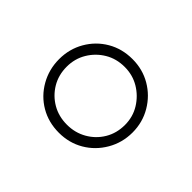

<svg xmlns="http://www.w3.org/2000/svg" viewBox="-76 -835 573 573"><g transform="rotate(-45 210.0 -549.0)"><path d="M210 -394Q167 -394 131 -415Q95 -436 74.5 -471Q54 -506 54 -549Q54 -593 74.5 -628Q95 -663 131 -683.5Q167 -704 210 -704Q253 -704 288.5 -683.5Q324 -663 344.5 -628Q365 -593 365 -549Q365 -506 344.5 -471Q324 -436 288.5 -415Q253 -394 210 -394ZM210 -426Q244 -426 271.5 -443Q299 -460 315.5 -487.5Q332 -515 332 -549Q332 -584 315.5 -611.5Q299 -639 271.5 -655.5Q244 -672 210 -672Q175 -672 147.5 -655.5Q120 -639 104 -611.5Q88 -584 88 -549Q88 -515 104 -487Q120 -459 147.5 -442.5Q175 -426 210 -426Z"/></g></svg>

Font: Montserrat Thin Light
Style: Regular
Weight: 300
Version: Version 9.000